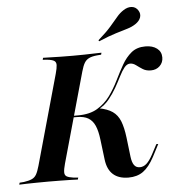

<svg xmlns="http://www.w3.org/2000/svg" viewBox="-80 -819 815 882"><g transform="rotate(-5 327.0 -378.0)"><path d="M107.3 -2.4Q79 -2.4 54 -2Q29 -1.6 8.9 -1.2Q-11.3 -0.8 -25.8 0L-23.4 -8.9L-3.2 -10.5Q19.4 -13.7 33.1 -19.8Q46.8 -25.8 54.4 -39.1Q62.1 -52.4 69.4 -78.2L185.5 -492.7Q192.7 -518.5 193.1 -532.3Q193.5 -546 184.3 -552Q175 -558.1 152.4 -560.5L131.5 -562.1L133.9 -571Q148.4 -571 168.5 -570.2Q188.7 -569.4 214.1 -569Q239.5 -568.5 268.5 -568.5H267.7H271Q299.2 -568.5 323.8 -569Q348.4 -569.4 369 -570.2Q389.5 -571 403.2 -571L400.8 -562.1L381.5 -560.5Q358.1 -558.1 344.8 -551.6Q331.5 -545.2 323.4 -531.9Q315.3 -518.5 308.1 -492.7L191.9 -78.2Q184.7 -52.4 184.7 -38.7Q184.7 -25 194 -19.4Q203.2 -13.7 225.8 -10.5L246.8 -8.9L244.4 0Q230.6 -0.8 209.7 -1.2Q188.7 -1.6 163.7 -2Q138.7 -2.4 109.7 -2.4ZM477.4 11.3Q432.3 11.3 406.5 -11.7Q380.6 -34.7 375 -80.6L363.7 -172.6Q358.9 -213.7 348 -238.3Q337.1 -262.9 317.3 -274.6Q297.6 -286.3 265.3 -286.3H235.5L237.1 -293.5H271Q325 -293.5 360.1 -314.5Q395.2 -335.5 419 -368.1Q442.7 -400.8 460.9 -437.9Q479 -475 497.6 -507.7Q516.1 -540.3 541.5 -561.3Q566.9 -582.3 606.5 -582.3Q639.5 -582.3 659.7 -566.9Q679.8 -551.6 679.8 -525Q679.8 -501.6 663.7 -485.9Q647.6 -470.2 622.6 -470.2Q600.8 -470.2 585.5 -479.8Q570.2 -489.5 556.9 -499.6Q543.5 -509.7 529.8 -509.7Q515.3 -509.7 503.2 -494.8Q491.1 -479.8 479 -455.6Q466.9 -431.5 451.6 -404.4Q436.3 -377.4 416.1 -352.8Q396 -328.2 366.9 -312.9L368.5 -317.7Q408.1 -310.5 431.5 -294.4Q454.8 -278.2 466.5 -248.8Q478.2 -219.4 483.9 -172.6L494.4 -83.9Q497.6 -57.3 506.9 -44.4Q516.1 -31.5 533.1 -31.5Q550 -31.5 564.1 -44Q578.2 -56.5 593.5 -84.7L617.7 -130.6H626.6L596.8 -73.4Q572.6 -28.2 545.2 -8.5Q517.7 11.3 477.4 11.3ZM397.6 -624.2 394.4 -629Q433.1 -662.9 454.4 -687.5Q475.8 -712.1 489.9 -729Q504 -746 521.8 -757.3Q541.9 -770.2 560.5 -768.1Q579 -766.1 589.5 -749.2Q599.2 -733.9 594 -717.3Q588.7 -700.8 569.4 -687.9Q552.4 -676.6 530.6 -670.2Q508.9 -663.7 477 -654Q445.2 -644.4 397.6 -624.2Z"/></g></svg>

Font: Playfair 144pt
Style: Bold Italic
Weight: 700
Italic angle: -15.6°
Designer: Claus Eggers Sørensen
Foundry: Claus Eggers Sørensen
Version: Version 2.203